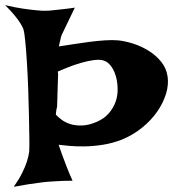

<svg xmlns="http://www.w3.org/2000/svg" viewBox="-55 -719 668 740"><path d="M590.8 -424.8Q595.7 -393.6 585 -357.9Q574.2 -322.3 550.8 -288.6Q527.3 -254.9 492.2 -226.6Q457 -198.2 414.1 -180.7Q378.9 -167 341.8 -161.1Q304.7 -155.3 272 -154.8Q239.3 -154.3 212.4 -156.7Q185.5 -159.2 170.9 -161.1Q176.8 -143.6 184.6 -122.1Q191.4 -103.5 201.2 -78.1Q210.9 -52.7 224.6 -22.5Q207 -22.5 190.4 -22Q173.8 -21.5 160.2 -20.5Q144.5 -19.5 130.9 -18.6Q115.2 -17.6 95.7 -14.6Q79.1 -12.7 54.2 -8.8Q29.3 -4.9 -2 1Q18.6 -28.3 30.8 -53.2Q43 -78.1 48.8 -96.7Q55.7 -118.2 57.6 -135.7Q58.6 -150.4 58.1 -187.5Q57.6 -224.6 56.6 -273.4Q55.7 -322.3 53.7 -376Q51.8 -429.7 48.8 -477.1Q45.9 -524.4 42.5 -558.6Q39.1 -592.8 36.1 -603.5Q32.2 -616.2 22.5 -630.9Q14.6 -643.6 0.5 -660.6Q-13.7 -677.7 -35.2 -699.2Q2 -690.4 31.7 -686Q61.5 -681.6 82 -679.7Q106.4 -676.8 125 -677.7Q133.8 -677.7 146.5 -679.2Q159.2 -680.7 173.8 -682.1Q188.5 -683.6 204.1 -685.5Q219.7 -687.5 233.4 -689.5L182.6 -584Q179.7 -576.2 178.2 -567.9Q176.8 -559.6 174.8 -553.7Q172.9 -545.9 171.9 -540Q198.2 -543.9 228.5 -548.8Q258.8 -553.7 289.6 -557.6Q320.3 -561.5 349.1 -563.5Q377.9 -565.4 400.4 -563.5Q428.7 -560.5 460 -550.3Q491.2 -540 518.6 -522.9Q545.9 -505.9 565.9 -481.4Q585.9 -457 590.8 -424.8ZM319.3 -250Q347.7 -262.7 364.7 -282.7Q381.8 -302.7 390.1 -325.7Q398.4 -348.6 398.4 -373Q398.4 -397.5 393.1 -419.4Q387.7 -441.4 377.4 -457.5Q367.2 -473.6 354.5 -481.4Q337.9 -491.2 310.5 -487.8Q283.2 -484.4 254.9 -476.1Q226.6 -467.8 202.1 -457.5Q177.7 -447.3 168 -443.4V-439.5Q168 -437.5 168.5 -436.5Q168.9 -435.5 168.9 -433.6L165 -306.6Q163.1 -301.8 162.6 -296.9Q162.1 -292 161.1 -287.1Q160.2 -282.2 160.2 -277.3Q168 -268.6 182.1 -257.8Q196.3 -247.1 216.3 -240.7Q236.3 -234.4 262.2 -235.4Q288.1 -236.3 319.3 -250Z"/></svg>

Font: Irish Growler
Style: Regular
Weight: 400
Designer: Squid
Foundry: Font Diner, Inc DBA Sideshow
Version: Version 1.000